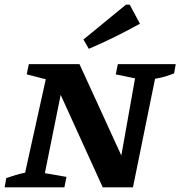

<svg xmlns="http://www.w3.org/2000/svg" viewBox="-27 -806 776 826"><path d="M480 -530H729L722 -490Q703 -483 685.5 -477.5Q668 -472 640 -467L545 0H415L234 -398L166 -61L259 -45L250 0H-7L0 -40Q21 -47 40.5 -53Q60 -59 81 -63L170 -465L88 -486L97 -530H315L495 -137L554 -469L471 -486ZM355 -596 332 -636 515 -786H531L575 -704Q521 -674 466.5 -647Q412 -620 355 -596Z"/></svg>

Font: Piazzolla SC SemiBold
Style: Italic
Weight: 600
Italic angle: -11.3°
Designer: Juan Pablo del Peral
Foundry: Huerta Tipografica
Version: Version 1.330